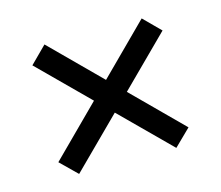

<svg xmlns="http://www.w3.org/2000/svg" viewBox="-65 -573 621 540"><g transform="rotate(-15 245.5 -302.5)"><path d="M104 -114 56 -161 387 -491 435 -443ZM387 -114 56 -443 104 -491 435 -161Z"/></g></svg>

Font: Bricolage Grotesque 72pt Light
Style: Regular
Weight: 300
Designer: Mathieu Triay
Foundry: Atelier Triay
Version: Version 1.001;gftools[0.9.33.dev8+g029e19f]